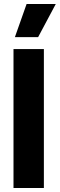

<svg xmlns="http://www.w3.org/2000/svg" viewBox="-20 -947 301 967"><path d="M172 -760 261 -927H114L55 -760ZM48 0H201V-700H48Z"/></svg>

Font: Bricolage Grotesque 10pt Condensed ExtraBold
Style: Regular
Weight: 800
Width: 3
Designer: Mathieu Triay
Foundry: Atelier Triay
Version: Version 1.000;gftools[0.9.29]